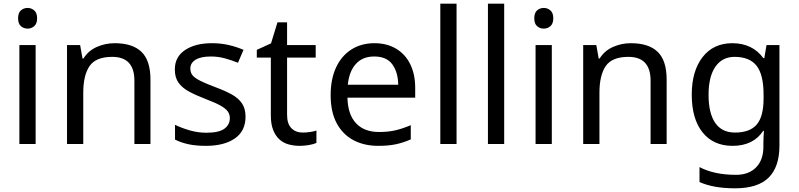

<svg xmlns="http://www.w3.org/2000/svg" viewBox="-20 -780 4327 1040"><path d="M130 -737Q150 -737 165.5 -723.5Q181 -710 181 -681Q181 -652 165.5 -638.5Q150 -625 130 -625Q108 -625 93 -638.5Q78 -652 78 -681Q78 -710 93 -723.5Q108 -737 130 -737ZM173 -536V0H85V-536Z M343 -536H414L427 -463H432Q458 -505 504 -525.5Q550 -546 601 -546Q698 -546 746.5 -499Q795 -452 795 -349V0H708V-343Q708 -472 588 -472Q499 -472 465 -422Q431 -372 431 -278V0H343Z M1310 -148Q1310 -70 1252 -30Q1194 10 1096 10Q1040 10 999.5 1Q959 -8 928 -24V-104Q960 -88 1005.5 -74.5Q1051 -61 1098 -61Q1165 -61 1195 -82.5Q1225 -104 1225 -140Q1225 -160 1214 -176Q1203 -192 1174.5 -208Q1146 -224 1093 -244Q1041 -264 1004 -284Q967 -304 947 -332Q927 -360 927 -404Q927 -472 982.5 -509Q1038 -546 1128 -546Q1177 -546 1219.5 -536Q1262 -526 1299 -510L1269 -440Q1235 -454 1198 -464Q1161 -474 1122 -474Q1068 -474 1039.5 -456.5Q1011 -439 1011 -409Q1011 -386 1024 -371Q1037 -356 1067.5 -341Q1098 -326 1149 -307Q1200 -288 1236 -268Q1272 -248 1291 -219.5Q1310 -191 1310 -148Z M1448 -545 1483 -659H1535V-536H1690V-468H1535V-158Q1535 -109 1558.5 -85.5Q1582 -62 1619 -62Q1639 -62 1660 -65Q1681 -68 1694 -73V-6Q1680 1 1654 5.5Q1628 10 1604 10Q1573 10 1544.5 2.5Q1516 -5 1494.5 -24Q1473 -43 1460 -75Q1447 -107 1447 -156V-468H1371V-510Z M2008 -546Q2076 -546 2126 -516Q2176 -486 2202.5 -431.5Q2229 -377 2229 -304V-251H1862Q1864 -160 1908.5 -112.5Q1953 -65 2033 -65Q2084 -65 2123.5 -74.5Q2163 -84 2205 -102V-25Q2164 -7 2124 1.5Q2084 10 2029 10Q1952 10 1894 -21Q1836 -52 1803.5 -113Q1771 -174 1771 -264Q1771 -352 1800.5 -415Q1830 -478 1883.5 -512Q1937 -546 2008 -546ZM2007 -474Q1944 -474 1907.5 -433.5Q1871 -393 1864 -321H2137Q2136 -389 2105 -431.5Q2074 -474 2007 -474Z M2453 0H2365V-760H2453Z M2711 0H2623V-760H2711Z M2926 -737Q2946 -737 2961.5 -723.5Q2977 -710 2977 -681Q2977 -652 2961.5 -638.5Q2946 -625 2926 -625Q2904 -625 2889 -638.5Q2874 -652 2874 -681Q2874 -710 2889 -723.5Q2904 -737 2926 -737ZM2969 -536V0H2881V-536Z M3139 -536H3210L3223 -463H3228Q3254 -505 3300 -525.5Q3346 -546 3397 -546Q3494 -546 3542.5 -499Q3591 -452 3591 -349V0H3504V-343Q3504 -472 3384 -472Q3295 -472 3261 -422Q3227 -372 3227 -278V0H3139Z M3947 -546Q4000 -546 4042.5 -526Q4085 -506 4115 -465H4120L4132 -536H4202V9Q4202 124 4143.5 182Q4085 240 3962 240Q3844 240 3769 206V125Q3848 167 3967 167Q4036 167 4075.5 126.5Q4115 86 4115 16V-5Q4115 -17 4116 -39.5Q4117 -62 4118 -71H4114Q4060 10 3948 10Q3844 10 3785.5 -63Q3727 -136 3727 -267Q3727 -395 3785.5 -470.5Q3844 -546 3947 -546ZM3959 -472Q3892 -472 3855 -418.5Q3818 -365 3818 -266Q3818 -167 3854 -114.5Q3890 -62 3961 -62Q4042 -62 4079 -105.5Q4116 -149 4116 -246V-267Q4116 -376 4078 -424Q4040 -472 3959 -472Z"/></svg>

Font: BC Sans
Style: Regular
Weight: 400
Designer: Monotype Design Team
Province of B.C.
Foundry: Monotype Imaging Inc.
Version: Version 2.000;GOOG;noto-source:20170915:90ef993387c0